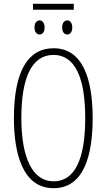

<svg xmlns="http://www.w3.org/2000/svg" viewBox="-20 -977 559 1007"><path d="M367 -957H153V-926H367ZM188 -870C174 -870 161 -859 161 -833C161 -807 174 -796 188 -796C201 -796 214 -807 214 -833C214 -859 201 -870 188 -870ZM333 -870C319 -870 306 -859 306 -833C306 -807 319 -796 333 -796C346 -796 359 -807 359 -833C359 -859 346 -870 333 -870ZM466 -358C466 -569 411 -724 261 -724C126 -724 53 -602 53 -358C53 -170 100 10 261 10C420 10 466 -162 466 -358ZM92 -358C92 -569 146 -689 261 -689C372 -689 427 -572 427 -358C427 -141 372 -26 261 -26C152 -26 92 -146 92 -358Z"/></svg>

Font: Noto Sans ExtraCondensed ExtraLight
Style: Regular
Weight: 200
Width: 2
Designer: Monotype Design Team
Foundry: Monotype Imaging Inc.
Version: Version 2.013